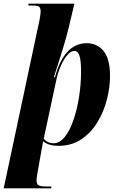

<svg xmlns="http://www.w3.org/2000/svg" viewBox="-59 -780 633 1040"><path d="M156 -676Q158 -688 159.5 -698.5Q161 -709 161 -719Q161 -734 154.5 -742Q148 -750 121 -750H94L96 -760H344L314 -634Q302 -583 281.5 -516Q261 -449 233 -362H239Q262 -451 305.5 -498.5Q349 -546 411 -546Q468 -546 502.5 -503Q537 -460 537 -368Q537 -307 520 -240.5Q503 -174 468.5 -117.5Q434 -61 381.5 -25.5Q329 10 257 10Q232 10 211 4Q190 -2 174 -15Q173 -4 170.5 8.5Q168 21 165 38L144 157Q141 173 140 182Q139 191 139 197Q139 217 149.5 223.5Q160 230 189 230H220L218 240H-39ZM231 -4Q264 -4 291.5 -38Q319 -72 338.5 -128.5Q358 -185 369 -254Q380 -323 380 -393Q380 -452 371.5 -478Q363 -504 344 -504Q324 -504 304.5 -480.5Q285 -457 269.5 -421Q254 -385 246 -347L178 -29Q198 -4 231 -4Z"/></svg>

Font: Noto Serif Display ExtraCondensed Black
Style: Italic
Weight: 900
Width: 2
Italic angle: -12°
Designer: Monotype Design Team
Foundry: Monotype Imaging Inc.
Version: Version 2.009